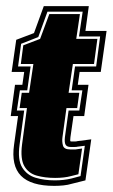

<svg xmlns="http://www.w3.org/2000/svg" viewBox="-20 -604 368 627"><path d="M157 3Q81 3 48.5 -30Q16 -63 26 -132L39 -225H15L29 -327H53L59 -369H18L33 -474L91 -496L123 -584H270L259 -503H328L309 -369H240L234 -327H269L255 -225H220L210 -156Q209 -145 209.5 -143.5Q210 -142 213 -142H225Q230 -142 232 -143L278 -149L259 -15L215 -4Q202 0 187 1.5Q172 3 157 3ZM159 -15Q188 -15 213 -21L243 -29L257 -128L233 -125Q230 -124 223 -124H211Q199 -124 194.5 -131Q190 -138 192 -156L204 -243H239L249 -309H214L225 -387H294L307 -485H238L250 -566H135L105 -483L49 -461L39 -387H80L69 -309H45L35 -243H59L44 -132Q37 -82 52.5 -57Q68 -32 96.5 -23.5Q125 -15 159 -15ZM160 -23Q127 -23 100 -30.5Q73 -38 59.5 -61.5Q46 -85 52 -132L68 -251H44L51 -301H75L89 -395H48L56 -456L111 -477L141 -558H241L229 -477H298L287 -395H218L204 -301H239L232 -251H197L184 -156Q182 -142 185.5 -129Q189 -116 209 -116H221Q224 -116 227 -116Q230 -116 234 -117L248 -119L236 -35L212 -29Q190 -23 160 -23Z"/></svg>

Font: Alumni Sans Collegiate One SC
Style: Italic
Weight: 400
Italic angle: -8°
Designer: Robert E. Leuschke
Foundry: Robert E. Leuschke
Version: Version 1.100